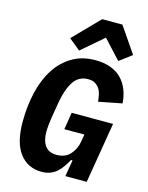

<svg xmlns="http://www.w3.org/2000/svg" viewBox="-139 -1041 879 1138"><g transform="rotate(15 300.0 -471.5)"><path d="M390 -101H381Q368 -78 354 -57.5Q340 -37 322.5 -21.5Q305 -6 282.5 3Q260 12 230 12Q144 12 94.5 -53Q45 -118 45 -245Q45 -344 65.5 -429.5Q86 -515 126.5 -577Q167 -639 227.5 -674.5Q288 -710 368 -710Q422 -710 462 -695Q502 -680 529 -652.5Q556 -625 571 -587Q586 -549 589 -504L446 -476Q444 -498 439.5 -519Q435 -540 424.5 -555.5Q414 -571 397.5 -580.5Q381 -590 355 -590Q298 -590 266.5 -542Q235 -494 221 -413L204 -311Q201 -293 198.5 -268.5Q196 -244 196 -224Q196 -171 218.5 -139.5Q241 -108 289 -108Q342 -108 372 -141Q402 -174 410 -219L418 -267H295L312 -372H566L504 0H373ZM467 -955 575 -797 499 -740 393 -855 259 -740 189 -797 343 -955Z"/></g></svg>

Font: IBM Plex Mono
Style: Bold Italic
Weight: 700
Italic angle: -9°
Monospace: yes
Designer: Mike Abbink, Paul van der Laan, Pieter van Rosmalen
Foundry: Bold Monday
Version: Version 2.3